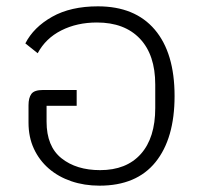

<svg xmlns="http://www.w3.org/2000/svg" viewBox="-20 -574 635 606"><path d="M294 12Q246 12 205 -2Q164 -16 134 -42Q104 -68 87 -104.5Q70 -141 70 -187V-242Q70 -265 79 -277.5Q88 -290 116 -290H222V-240H127V-190Q127 -112 174 -74.5Q221 -37 296 -37Q379 -37 424.5 -88Q470 -139 470 -233V-307Q470 -401 421.5 -452Q373 -503 286 -503Q223 -503 173.5 -478Q124 -453 99 -406L60 -437Q86 -488 144.5 -521Q203 -554 289 -554Q406 -554 468.5 -480.5Q531 -407 531 -271Q531 -137 471 -62.5Q411 12 294 12Z"/></svg>

Font: IBM Plex Sans Thai Light
Style: Regular
Weight: 300
Designer: Mike Abbink, Paul van der Laan, Pieter van Rosmalen, Ben Mitchell, Mark Frömberg
Foundry: Bold Monday
Version: Version 1.2